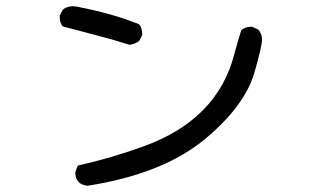

<svg xmlns="http://www.w3.org/2000/svg" viewBox="-20 -606 1040 617"><path d="M261 -9Q222 -14 222 -51Q222 -54 230 -74Q338 -98 445 -137Q679 -223 733 -432Q743 -470 755 -508Q767 -520 787 -520H790L810 -511Q822 -497 822 -479Q822 -457 797 -371Q766 -266 641 -161Q505 -47 261 -9ZM396 -462Q343 -479 288.5 -493Q234 -507 182 -521Q172 -532 172 -550V-556L182 -575Q195 -586 214 -586L225 -585Q341 -563 427 -528Q437 -516 437 -497V-493L427 -474Q413 -464 396 -462Z"/></svg>

Font: Xiaolai Mono SC
Style: Regular
Weight: 400
Monospace: yes
Designer: LXGW / Nozomi Seto
Version: Version 3.113;September 30, 2024